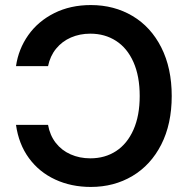

<svg xmlns="http://www.w3.org/2000/svg" viewBox="-20 -737 754 767"><path d="M340.8 -104.5Q399.4 -104.5 443.8 -133.5Q488.3 -162.6 513.2 -218.8Q538.1 -274.9 538.1 -353.5Q538.1 -432.6 513.2 -488.8Q488.3 -544.9 443.6 -573.7Q398.9 -602.5 340.8 -602.5Q298.8 -602.5 263.4 -587.2Q228 -571.8 204.1 -542.5Q180.2 -513.2 171.9 -472.7H43.9Q53.7 -541 93 -596.7Q132.3 -652.3 196.8 -684.6Q261.2 -716.8 342.8 -716.8Q436 -716.8 509.5 -673.1Q583 -629.4 624.5 -547.1Q666 -464.8 666 -353.5Q666 -241.7 624.3 -159.7Q582.5 -77.6 509 -33.9Q435.5 9.8 342.8 9.8Q264.6 9.8 200.7 -19.8Q136.7 -49.3 95.7 -105.2Q54.7 -161.1 43.9 -238.3H171.9Q179.2 -196.8 202.6 -166.5Q226.1 -136.2 262 -120.4Q297.9 -104.5 340.8 -104.5Z"/></svg>

Font: Pretendard JP SemiBold
Style: Regular
Weight: 600
Designer: Base glyphs from Inter by Rasmus Andersson; Hangeul glyphs from Noto Sans CJK(Source Han Sans) by Jang Soo-young and Kan
Foundry: Kil Hyung-jin
Version: Version 1.309